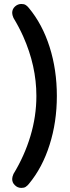

<svg xmlns="http://www.w3.org/2000/svg" viewBox="-20 -776 345 953"><path d="M40.5 112.3Q40.5 102.5 46.9 87.4Q101.6 -2.4 131.1 -100.8Q160.6 -199.2 160.6 -299.8Q160.6 -448.7 95.2 -595.2Q74.2 -642.1 46.9 -687Q40.5 -702.1 40.5 -711.9Q40.5 -731 54.4 -743.7Q68.4 -756.3 85.9 -756.3Q99.1 -756.3 106.9 -751.5Q114.7 -747.1 123 -736.8Q190.4 -655.8 226.3 -542.7Q262.2 -429.7 262.2 -299.8Q262.2 -169.9 226.1 -57.1Q190.4 56.2 123 137.2Q121.1 139.6 116.5 144.3Q111.8 148.9 106.9 151.9Q99.1 156.7 85.9 156.7Q66.9 156.7 53.2 142.6Q40.5 130.4 40.5 112.3Z"/></svg>

Font: YuPearl-Medium
Style: Medium
Weight: 500
Designer: Max Yao
Foundry: Max-Everyday
Version: Version 1.011; ttfautohint (v1.8.3)